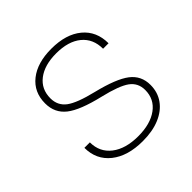

<svg xmlns="http://www.w3.org/2000/svg" viewBox="-136 -605 727 727"><g transform="rotate(-45 227.5 -241.5)"><path d="M234.4 -487.8Q159.2 -487.8 115.2 -452.9Q71.3 -418 71.3 -357.9Q71.3 -306.6 109.4 -276.6Q147.5 -246.6 240.7 -224.6Q316.9 -206.5 346.2 -185.1Q375.5 -163.6 375.5 -126Q375.5 -77.1 336.9 -48.8Q298.3 -20.5 232.9 -20.5Q165.5 -20.5 126.2 -51Q86.9 -81.5 86.9 -133.8H57.6Q57.6 -70.3 104.7 -32.7Q151.9 4.9 232.4 4.9Q284.7 4.9 323 -11.2Q361.3 -27.3 382.3 -56.6Q403.3 -85.9 403.3 -125.5Q403.3 -174.8 365.2 -203.9Q327.1 -232.9 235.4 -255.4Q158.7 -273.9 128.9 -296.1Q99.1 -318.4 99.1 -357.4Q99.1 -406.2 135.7 -434.3Q172.4 -462.4 234.9 -462.4Q299.8 -462.4 336.4 -432.4Q373 -402.3 373 -349.1H402.3Q402.3 -413.6 357.4 -450.7Q312.5 -487.8 234.4 -487.8Z"/></g></svg>

Font: Estedad-FD-VF Thin
Style: Regular
Weight: 100
Designer: Amin Abedi
Version: Version 5.0